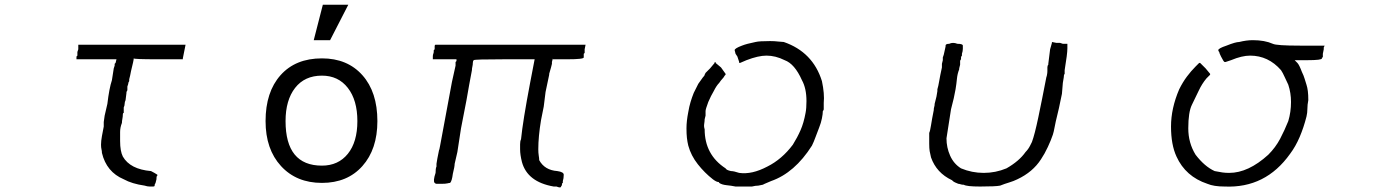

<svg xmlns="http://www.w3.org/2000/svg" viewBox="-20 -782 5927 825"><path d="M308.6 -527.3V-531.2V-539.1L312.5 -543V-546.9V-558.6L316.4 -570.3V-589.8H777.3L769.5 -550.8L765.6 -531.2V-527.3H656.2Q554.7 -527.3 554.7 -531.2Q554.7 -523.4 543 -476.6L539.1 -457L535.2 -441.4V-433.6Q531.2 -425.8 531.2 -425.8V-421.9L527.3 -410.2V-394.5L523.4 -386.7V-382.8L519.5 -351.6Q515.6 -343.8 515.6 -335.9Q515.6 -328.1 511.7 -320.3V-304.7V-296.9Q507.8 -296.9 507.8 -289.1Q507.8 -281.2 505.9 -271.5Q503.9 -261.7 503.9 -253.9Q496.1 -234.4 496.1 -214.8Q496.1 -195.3 496.1 -175.8Q496.1 -132.8 507.8 -109.4Q539.1 -54.7 628.9 -46.9Q644.5 -39.1 656.2 -31.2V-27.3Q652.3 -27.3 652.3 -11.7L648.4 3.9Q644.5 11.7 644.5 11.7V15.6Q644.5 19.5 636.7 19.5Q632.8 19.5 623 19.5Q613.3 19.5 601.6 15.6Q546.9 7.8 511.7 -11.7Q437.5 -43 418 -125Q418 -132.8 416 -140.6Q414.1 -148.4 414.1 -160.2Q414.1 -175.8 418 -197.3Q421.9 -218.8 425.8 -238.3V-257.8L429.7 -285.2L441.4 -335.9Q449.2 -402.3 460.9 -437.5L468.8 -488.3L472.7 -500V-507.8L476.6 -511.7L480.5 -527.3Z M1363.3 3.9Q1253.9 3.9 1187.5 -68.4Q1121.1 -140.6 1121.1 -261.7Q1121.1 -386.7 1185.5 -459Q1250 -531.2 1363.3 -531.2Q1472.7 -531.2 1537.1 -459Q1601.6 -386.7 1601.6 -261.7Q1601.6 -140.6 1537.1 -68.4Q1472.7 3.9 1363.3 3.9ZM1363.3 -70.3Q1433.6 -70.3 1474.6 -121.1Q1515.6 -171.9 1515.6 -261.7Q1515.6 -351.6 1474.6 -404.3Q1433.6 -457 1363.3 -457Q1289.1 -457 1248 -404.3Q1207 -351.6 1207 -261.7Q1207 -70.3 1363.3 -70.3ZM1367.2 -761.7H1476.6L1398.4 -609.4H1328.1Z M2496.1 -589.8 2492.2 -570.3V-554.7L2488.3 -550.8V-543V-539.1V-535.2Q2488.3 -527.3 2418 -527.3H2355.5V-531.2L2351.6 -515.6V-511.7V-507.8L2347.7 -492.2L2339.8 -464.8V-460.9L2324.2 -386.7L2320.3 -355.5L2316.4 -324.2L2304.7 -265.6Q2293 -195.3 2293 -140.6Q2293 -125 2294.9 -113.3Q2296.9 -101.6 2296.9 -93.8Q2320.3 -50.8 2375 -46.9Q2402.3 -43 2402.3 -31.2Q2402.3 -15.6 2398.4 -3.9V3.9Q2394.5 3.9 2394.5 11.7Q2394.5 15.6 2390.6 19.5Q2390.6 27.3 2371.1 19.5H2359.4Q2246.1 0 2222.7 -85.9Q2214.8 -117.2 2214.8 -140.6Q2214.8 -148.4 2214.8 -162.1Q2214.8 -175.8 2218.8 -183.6Q2222.7 -222.7 2232.4 -283.2Q2242.2 -343.8 2257.8 -425.8L2277.3 -527.3H2281.2H2148.4Q2015.6 -527.3 2015.6 -523.4Q2011.7 -519.5 2011.7 -511.7Q2011.7 -503.9 2009.8 -496.1Q2007.8 -488.3 2007.8 -480.5L1996.1 -418L1984.4 -351.6L1960.9 -230.5L1945.3 -128.9L1933.6 -78.1Q1933.6 -66.4 1925.8 -35.2Q1921.9 -3.9 1914.1 3.9Q1910.2 3.9 1902.3 5.9Q1894.5 7.8 1878.9 7.8H1855.5Q1851.6 7.8 1847.7 3.9Q1839.8 -3.9 1851.6 -39.1Q1851.6 -58.6 1855.5 -66.4V-70.3V-74.2V-78.1L1859.4 -101.6L1867.2 -140.6V-136.7L1871.1 -156.2L1921.9 -429.7L1937.5 -500V-515.6L1941.4 -519.5V-527.3H1839.8V-539.1Q1839.8 -546.9 1841.8 -550.8Q1843.8 -554.7 1843.8 -562.5V-566.4Q1847.7 -570.3 1847.7 -570.3V-578.1V-582Q1847.7 -589.8 1851.6 -589.8H2171.9Z M3289.1 -605.5Q3308.6 -605.5 3324.2 -603.5Q3339.8 -601.6 3347.7 -601.6Q3472.7 -558.6 3511.7 -433.6Q3523.4 -378.9 3519.5 -339.8V-335.9V-320.3V-312.5Q3519.5 -308.6 3515.6 -304.7Q3515.6 -293 3511.7 -273.4Q3507.8 -253.9 3500 -234.4Q3492.2 -214.8 3484.4 -193.4Q3476.6 -171.9 3468.8 -156.2Q3394.5 -39.1 3293 -3.9L3265.6 7.8L3257.8 11.7L3238.3 15.6Q3226.6 15.6 3210.9 19.5H3179.7H3140.6Q3121.1 15.6 3101.6 13.7Q3082 11.7 3070.3 3.9Q3070.3 0 3066.4 0Q3058.6 0 3043 -11.7Q3007.8 -39.1 2978.5 -76.2Q2949.2 -113.3 2937.5 -156.2Q2933.6 -171.9 2931.6 -189.5Q2929.7 -207 2929.7 -230.5Q2929.7 -261.7 2937.5 -300.8Q2941.4 -324.2 2947.3 -343.8Q2953.1 -363.3 2960.9 -382.8L2980.5 -421.9L3000 -449.2Q3007.8 -457 3007.8 -460.9L3011.7 -468.8L3031.2 -488.3L3050.8 -511.7V-515.6H3054.7V-511.7L3078.1 -492.2L3097.7 -464.8V-460.9L3093.8 -457Q3089.8 -449.2 3084 -443.4Q3078.1 -437.5 3070.3 -425.8Q3058.6 -414.1 3046.9 -390.6Q3035.2 -371.1 3023.4 -343.8Q3011.7 -312.5 3011.7 -304.7V-293V-285.2L3007.8 -269.5Q3007.8 -261.7 3005.9 -250Q3003.9 -238.3 3007.8 -226.6Q3007.8 -117.2 3097.7 -58.6Q3101.6 -50.8 3121.1 -46.9Q3132.8 -46.9 3156.2 -39.1Q3210.9 -31.2 3277.3 -66.4Q3308.6 -82 3335.9 -105.5Q3363.3 -128.9 3386.7 -160.2Q3406.2 -191.4 3419.9 -222.7Q3433.6 -253.9 3441.4 -296.9Q3445.3 -316.4 3445.3 -347.7Q3445.3 -402.3 3425.8 -437.5Q3394.5 -507.8 3351.6 -523.4Q3312.5 -543 3273.4 -543Q3238.3 -543 3187.5 -523.4L3160.2 -511.7H3156.2V-515.6L3152.3 -527.3L3148.4 -539.1L3140.6 -550.8L3136.7 -566.4Q3136.7 -574.2 3168 -585.9Q3187.5 -593.8 3226.6 -601.6Q3242.2 -605.5 3289.1 -605.5Z M4500 -597.7V-601.6L4519.5 -597.7H4535.2L4546.9 -593.8H4550.8H4566.4V-589.8V-574.2Q4566.4 -550.8 4554.7 -480.5V-464.8Q4550.8 -460.9 4550.8 -449.2L4546.9 -425.8L4543 -378.9Q4539.1 -363.3 4535.2 -341.8Q4531.2 -320.3 4523.4 -289.1Q4515.6 -257.8 4511.7 -236.3Q4507.8 -214.8 4503.9 -203.1Q4496.1 -179.7 4482.4 -150.4Q4468.8 -121.1 4453.1 -97.7Q4418 -43 4351.6 -11.7Q4335.9 -3.9 4316.4 2Q4296.9 7.8 4277.3 15.6Q4257.8 19.5 4191.4 19.5Q4132.8 19.5 4121.1 11.7H4117.2Q4113.3 11.7 4107.4 9.8Q4101.6 7.8 4097.7 7.8Q4089.8 3.9 4084 2Q4078.1 0 4070.3 -7.8Q4003.9 -39.1 3980.5 -105.5Q3976.6 -121.1 3974.6 -132.8Q3972.7 -144.5 3972.7 -164.1V-210.9Q3976.6 -218.8 3980.5 -244.1Q3984.4 -269.5 3992.2 -308.6Q3992.2 -316.4 3994.1 -322.3Q3996.1 -328.1 3996.1 -335.9L4003.9 -367.2L4007.8 -390.6V-398.4Q4011.7 -410.2 4015.6 -433.6Q4019.5 -457 4027.3 -492.2V-507.8L4031.2 -523.4V-527.3V-535.2L4035.2 -546.9L4043 -582V-585.9Q4043 -593.8 4058.6 -593.8Q4074.2 -601.6 4093.8 -593.8Q4117.2 -593.8 4117.2 -585.9Q4117.2 -582 4117.2 -572.3Q4117.2 -562.5 4113.3 -550.8V-543Q4109.4 -539.1 4109.4 -535.2V-527.3Q4105.5 -523.4 4105.5 -519.5V-515.6V-511.7V-503.9L4101.6 -488.3V-484.4Q4093.8 -464.8 4091.8 -443.4Q4089.8 -421.9 4085.9 -398.4L4078.1 -359.4L4066.4 -312.5L4046.9 -187.5Q4046.9 -148.4 4062.5 -113.3Q4078.1 -78.1 4109.4 -58.6Q4156.2 -39.1 4207 -39.1Q4257.8 -39.1 4304.7 -58.6Q4359.4 -89.8 4386.7 -128.9Q4398.4 -140.6 4406.2 -156.2Q4406.2 -156.2 4414.1 -171.9Q4425.8 -203.1 4441.4 -277.3Q4457 -351.6 4476.6 -453.1Q4476.6 -449.2 4478.5 -459Q4480.5 -468.8 4480.5 -476.6V-492.2Q4480.5 -500 4484.4 -503.9V-507.8L4488.3 -539.1L4492.2 -570.3Z M5449.2 -593.8Q5464.8 -585.9 5566.4 -585.9H5671.9L5668 -578.1V-570.3L5664.1 -550.8V-535.2H5660.2V-531.2Q5660.2 -523.4 5597.7 -523.4H5570.3H5543Q5543 -523.4 5550.8 -515.6L5554.7 -511.7Q5562.5 -503.9 5574.2 -472.7Q5582 -457 5585.9 -443.4Q5589.8 -429.7 5593.8 -418Q5597.7 -406.2 5599.6 -390.6Q5601.6 -375 5601.6 -351.6Q5597.7 -332 5597.7 -314.5Q5597.7 -296.9 5593.8 -281.2Q5582 -234.4 5564.5 -193.4Q5546.9 -152.3 5523.4 -121.1Q5418 27.3 5242.2 19.5Q5195.3 19.5 5168 7.8Q5074.2 -23.4 5035.2 -109.4Q5011.7 -160.2 5011.7 -238.3Q5011.7 -316.4 5046.9 -398.4Q5062.5 -429.7 5080.1 -453.1Q5097.7 -476.6 5117.2 -496.1L5132.8 -511.7H5136.7L5160.2 -488.3L5179.7 -464.8V-460.9L5164.1 -445.3Q5144.5 -421.9 5130.9 -392.6Q5117.2 -363.3 5101.6 -332Q5085.9 -300.8 5085.9 -230.5Q5085.9 -168 5117.2 -117.2Q5156.2 -66.4 5199.2 -46.9Q5218.8 -43 5232.4 -41Q5246.1 -39.1 5261.7 -39.1Q5343.8 -39.1 5429.7 -117.2Q5460.9 -148.4 5480.5 -185.5Q5500 -222.7 5515.6 -261.7Q5527.3 -300.8 5527.3 -343.8Q5527.3 -382.8 5515.6 -418Q5507.8 -433.6 5500 -451.2Q5492.2 -468.8 5484.4 -480.5Q5429.7 -543 5351.6 -543Q5316.4 -543 5269.5 -523.4L5246.1 -515.6H5242.2Q5238.3 -515.6 5226.6 -539.1Q5218.8 -554.7 5218.8 -558.6Q5214.8 -562.5 5214.8 -566.4Q5214.8 -574.2 5250 -585.9Q5289.1 -601.6 5304.7 -601.6Q5335.9 -609.4 5363.3 -609.4Q5414.1 -609.4 5449.2 -593.8Z"/></svg>

Font: 和音 by 宁静之雨，公众号njzyshare
Style: Regular
Weight: 400
Designer: Steve Matteson
Foundry: Ascender Corporation
Version: Version 6.00;June 8, 2018;FontCreator 11.0.0.2388 32-bit